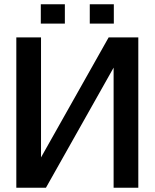

<svg xmlns="http://www.w3.org/2000/svg" viewBox="-20 -874 720 894"><path d="M624 0H509V-559L194 0H56V-700H171V-141L486 -700H624ZM170 -764V-854H282V-764ZM398 -764V-854H510V-764Z"/></svg>

Font: Tektur Medium
Style: Regular
Weight: 500
Designer: Adam Jagosz
Foundry: Adam Jagosz
Version: Version 1.005;gftools[0.9.30]